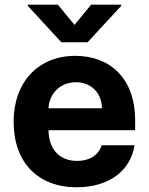

<svg xmlns="http://www.w3.org/2000/svg" viewBox="-20 -792 638 823"><path d="M308.9 10.7C449.9 10.7 540.1 -62.5 556.8 -169.4H415.8C402.7 -126.8 363.6 -102.3 311.4 -102.3C235.4 -102.3 189.6 -150.2 187.9 -234H559.3V-275.6C559.3 -460.9 447.1 -552.6 302.9 -552.6C142.4 -552.6 38.4 -438.6 38.4 -270.2C38.4 -97.3 141 10.7 308.9 10.7ZM99.1 -767 242.9 -610.8H355.5L499.6 -767V-772H370.7L299.4 -685.4L228 -772H99.1ZM187.9 -327.8C190.7 -390.3 238.3 -439.6 305.4 -439.6C371.1 -439.6 416.5 -392.8 416.9 -327.8Z"/></svg>

Font: GiG Sans
Style: Bold
Weight: 700
Designer: Andreas Faust
Version: Version 1.100;FEAKit 1.0